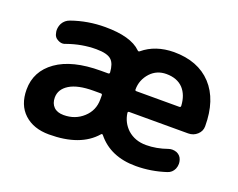

<svg xmlns="http://www.w3.org/2000/svg" viewBox="-92 -720 1083 872"><g transform="rotate(20 449.5 -284.0)"><path d="M176.8 -177.7Q176.8 -149.4 193.4 -132.8Q210 -116.2 241.2 -116.2Q296.9 -116.2 335.4 -151.4Q374 -186.5 374 -239.3V-259.8Q374 -266.6 367.2 -266.6H332Q255.9 -266.6 216.3 -242.2Q176.8 -217.8 176.8 -177.7ZM517.6 -231.4Q509.8 -231.4 510.7 -224.6Q516.6 -179.7 549.8 -148.4Q585.9 -116.2 639.6 -116.2Q689.5 -116.2 742.2 -134.8Q751 -137.7 759.8 -137.7Q770.5 -137.7 781.2 -133.8Q800.8 -125 806.6 -105.5Q809.6 -95.7 809.6 -86.9Q809.6 -74.2 804.7 -62.5Q794.9 -41 773.4 -34.2Q702.1 -10.7 627.9 -10.7Q505.9 -10.7 440.4 -91.8Q435.5 -97.7 430.7 -91.8Q360.4 -10.7 209 -10.7Q133.8 -10.7 88.9 -52.2Q43.9 -93.8 43.9 -168Q43.9 -256.8 119.1 -310.1Q194.3 -363.3 332 -363.3H367.2Q374 -363.3 374 -370.1Q371.1 -412.1 353.5 -428.7Q334 -448.2 279.3 -448.2Q210 -448.2 141.6 -423.8Q133.8 -419.9 125 -419.9Q114.3 -419.9 103.5 -425.8Q85 -434.6 82 -455.1Q80.1 -461.9 80.1 -468.8Q80.1 -485.4 87.9 -501Q99.6 -521.5 122.1 -529.3Q199.2 -556.6 283.2 -556.6Q407.2 -556.6 457 -507.8Q461.9 -502 467.8 -506.8Q526.4 -555.7 615.2 -556.6Q732.4 -556.6 797.9 -486.3Q863.3 -416 863.3 -288.1Q863.3 -264.6 845.2 -248Q827.1 -231.4 801.8 -231.4ZM508.8 -336.9Q508.8 -331.1 515.6 -331.1H722.7Q729.5 -331.1 729.5 -337.9Q729.5 -337.9 729.5 -338.9Q726.6 -389.6 699.2 -419.9Q669.9 -451.2 617.2 -451.2Q571.3 -451.2 541 -418.9Q508.8 -383.8 508.8 -336.9Z"/></g></svg>

Font: Gen Jyuu Gothic Bold
Style: Bold
Weight: 700
Designer: [Source Han Sans]
Ryoko NISHIZUKA  (kana & ideographs); Paul D. Hunt (Latin, Greek & Cyrillic); Wenlong ZHANG  (bopomofo
Version: Version 1.002.20150607